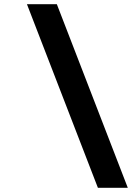

<svg xmlns="http://www.w3.org/2000/svg" viewBox="-20 -786 651 912"><path d="M445 106H587L250 -766H108Z"/></svg>

Font: Bluebird
Style: SfBdExtObl
Weight: 700
Designer: Jasper
Foundry: Cannot Into Space Fonts
Version: Version 0.98